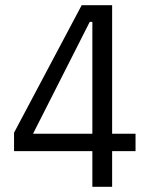

<svg xmlns="http://www.w3.org/2000/svg" viewBox="-20 -718 580 738"><path d="M411 0H335V-137H34V-208L294 -698H411V-204H501V-137H411ZM325 -634 107 -204H335V-634Z"/></svg>

Font: IBM Plex Sans Condensed
Style: Regular
Weight: 400
Width: 3
Designer: Mike Abbink, Paul van der Laan, Pieter van Rosmalen
Foundry: Bold Monday
Version: Version 3.201